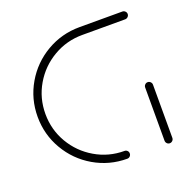

<svg xmlns="http://www.w3.org/2000/svg" viewBox="-99 -615 702 711"><g transform="rotate(-20 252.0 -259.5)"><path d="M301.1 -15.6Q301.1 -9.3 296.7 -4.6Q292.2 0 285.9 0Q215.6 0 155.9 -34.8Q96.3 -69.6 61.5 -129.3Q26.7 -188.9 26.7 -259.3Q26.7 -329.6 61.5 -389.3Q96.3 -448.9 155.9 -483.7Q215.6 -518.5 285.9 -518.5H454.8Q461.1 -518.5 465.7 -514.1Q470.4 -509.6 470.4 -503.3Q470.4 -497 465.7 -492.4Q461.1 -487.8 454.8 -487.8H285.9Q223.7 -487.8 171.3 -457Q118.9 -426.3 88.1 -373.9Q57.4 -321.5 57.4 -259.3Q57.4 -197 88.1 -144.6Q118.9 -92.2 171.3 -61.5Q223.7 -30.7 285.9 -30.7Q292.2 -30.7 296.7 -26.3Q301.1 -21.9 301.1 -15.6ZM453.3 0Q447 0 442.6 -4.6Q438.1 -9.3 438.1 -15.6V-225.2Q438.1 -231.5 442.6 -236.1Q447 -240.7 453.3 -240.7Q459.6 -240.7 464.3 -236.1Q468.9 -231.5 468.9 -225.2V-15.6Q468.9 -9.3 464.3 -4.6Q459.6 0 453.3 0Z"/></g></svg>

Font: 26F Galaxy Hebrew Ultra Light
Style: Regular
Weight: 200
Designer: C₂₉H₂₅N₃O₅
Version: Version 1.000